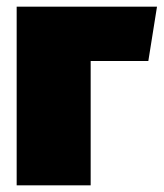

<svg xmlns="http://www.w3.org/2000/svg" viewBox="-20 -556 491 576"><path d="M252 0V-373H425L451 -536H30V0Z"/></svg>

Font: Fira Sans Ultra
Style: Regular
Weight: 950
Designer: Carrois Corporate & Edenspiekermann AG
Foundry: Carrois Corporate GbR & Edenspiekermann AG
Version: Version 4.203;PS 004.203;hotconv 1.0.88;makeotf.lib2.5.64775